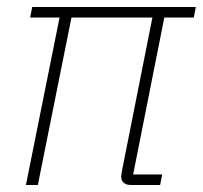

<svg xmlns="http://www.w3.org/2000/svg" viewBox="-20 -528 579 548"><path d="M354 0Q340 0 333 -6.5Q326 -13 326 -23Q326 -30 329 -45L415 -478H184L88 0H54L150 -478H66L72 -508H539L533 -478H449L360 -30H443L437 0Z"/></svg>

Font: IBM Plex Sans Condensed ExtraLight
Style: Italic
Weight: 200
Width: 3
Italic angle: -11°
Designer: Mike Abbink, Paul van der Laan, Pieter van Rosmalen
Foundry: Bold Monday
Version: Version 1.3